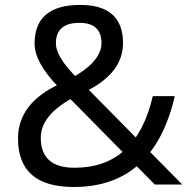

<svg xmlns="http://www.w3.org/2000/svg" viewBox="-20 -745 772 775"><path d="M277.8 9.8Q52.7 9.8 52.7 -186Q52.7 -328.6 221.2 -406.2Q389.6 -483.4 389.6 -570.8Q389.6 -652.8 300.8 -652.8Q205.6 -652.8 205.6 -569.8Q205.6 -520 276.9 -444.8L715.8 0H605L213.9 -396Q119.6 -493.7 119.6 -568.8Q119.6 -725.1 303.7 -725.1Q476.6 -725.1 476.6 -570.8Q476.6 -444.3 310.5 -368.2Q144.5 -292 144.5 -189Q144.5 -67.9 280.8 -67.9Q530.3 -67.9 596.7 -356.9H685.5Q600.6 9.8 277.8 9.8Z"/></svg>

Font: Nokora
Style: Regular
Weight: 400
Designer: Danh Hong
Foundry: Danh Hong
Version: Version 9.000